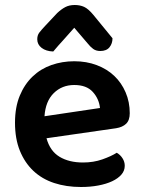

<svg xmlns="http://www.w3.org/2000/svg" viewBox="-20 -733 574 768"><path d="M166 -180Q180 -129 218 -106Q256 -83 312 -83Q354 -83 389.5 -95.5Q425 -108 447 -122Q461 -114 470 -100Q479 -86 479 -70Q479 -50 465.5 -34.5Q452 -19 428.5 -8Q405 3 373 9Q341 15 304 15Q245 15 196.5 -1Q148 -17 113.5 -49.5Q79 -82 59.5 -130Q40 -178 40 -242Q40 -304 59 -350Q78 -396 110.5 -427Q143 -458 186 -473Q229 -488 277 -488Q326 -488 367 -472.5Q408 -457 437 -429.5Q466 -402 482.5 -363.5Q499 -325 499 -280Q499 -252 484.5 -238Q470 -224 444 -220ZM277 -393Q228 -393 195 -360.5Q162 -328 158 -268L380 -301Q376 -338 351 -365.5Q326 -393 277 -393ZM277 -622Q252 -593 233 -572.5Q214 -552 193 -527Q164 -528 146.5 -541.5Q129 -555 129 -576Q129 -592 137.5 -603Q146 -614 162 -631L209 -681Q225 -696 241 -704.5Q257 -713 279 -713Q300 -713 316.5 -705.5Q333 -698 353 -674L430 -580Q430 -559 418 -544Q406 -529 381 -529Q364 -529 352.5 -537.5Q341 -546 330 -560Z"/></svg>

Font: Baloo Tammudu 2 SemiBold
Style: Regular
Weight: 600
Designer: Maithili Shingre, Omkar Shende and Ek Type
Foundry: Ek Type
Version: Version 1.640;hotconv 1.0.111;makeotfexe 2.5.65597; ttfautoh